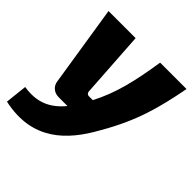

<svg xmlns="http://www.w3.org/2000/svg" viewBox="-198 -637 992 992"><g transform="rotate(45 298.0 -140.5)"><path d="M410 -497C385 -335 358 -223 301 -114H272C263 -114 256 -121 255 -130L231 -497H33L103 -52C107 -22 132 0 165 0H230C170 73 101 100 6 85L-7 205C227 256 353 124 439 -32C538 -202 571 -331 603 -497Z"/></g></svg>

Font: Exo 2 Extra Bold
Style: Italic
Weight: 800
Italic angle: -8°
Designer: Natanael Gama
Version: Version 1.001;PS 001.001;hotconv 1.0.88;makeotf.lib2.5.64775